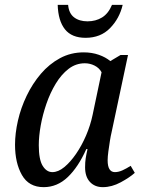

<svg xmlns="http://www.w3.org/2000/svg" viewBox="-20 -762 583 792"><path d="M160 10Q99 10 70.5 -40Q42 -90 42 -165Q42 -212 54 -264.5Q66 -317 90 -367Q114 -417 148.5 -457.5Q183 -498 227.5 -522Q272 -546 325 -546Q359 -546 387.5 -536Q416 -526 435 -510L477 -535H508L440 -215Q437 -203 433.5 -181.5Q430 -160 427 -137.5Q424 -115 424 -101Q424 -52 454 -52Q469 -52 485.5 -59.5Q502 -67 519 -78L536 -49Q515 -30 478 -10Q441 10 404 10Q371 10 351 -11.5Q331 -33 331 -72Q331 -93 333.5 -109Q336 -125 341 -147H336Q303 -73 259.5 -31.5Q216 10 160 10ZM196 -52Q220 -52 245 -72.5Q270 -93 293.5 -127Q317 -161 335 -203Q353 -245 362 -288L399 -464Q389 -482 370 -491.5Q351 -501 330 -501Q293 -501 263 -478Q233 -455 210 -417Q187 -379 171.5 -334Q156 -289 148 -244.5Q140 -200 140 -163Q140 -104 156 -78Q172 -52 196 -52ZM333 -606Q276 -606 248 -641Q220 -676 218 -742H261Q264 -707 285.5 -690.5Q307 -674 341 -674Q375 -674 401 -690Q427 -706 442 -742H486Q473 -686 434 -646Q395 -606 333 -606Z"/></svg>

Font: Noto Serif SemiCondensed
Style: Italic
Weight: 400
Width: 4
Italic angle: -12°
Designer: Monotype Design Team
Foundry: Monotype Imaging Inc.
Version: Version 2.013